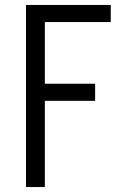

<svg xmlns="http://www.w3.org/2000/svg" viewBox="-20 -755 515 775"><path d="M85 0V-735H427V-666H161V-417H364V-348H161V0Z"/></svg>

Font: Iosevka QP
Style: Regular
Weight: 400
Designer: Belleve Invis
Foundry: Belleve Invis
Version: Version 20.0.0; ttfautohint (v1.8.4)